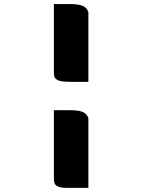

<svg xmlns="http://www.w3.org/2000/svg" viewBox="-20 -727 699 945"><path d="M325.2 -707Q363.8 -707 385.5 -698.7Q407.2 -690.4 415 -667.5V-324.2H334Q317.4 -324.2 302.2 -325Q287.1 -325.7 275.4 -328.6Q263.7 -331.5 255.9 -337.9Q248 -344.2 246.1 -355.5Q245.6 -360.8 245.4 -366.9Q245.1 -373 245.1 -379.9V-707ZM325.2 -184.6Q364.3 -184.6 385.7 -176.5Q407.2 -168.5 415 -145.5V197.8H313.5Q302.2 197.8 291 197Q279.8 196.3 270.5 193.1Q261.2 189.9 254.6 183.8Q248 177.7 246.1 166.5Q245.6 161.1 245.4 155.3Q245.1 149.4 245.1 142.6V-184.6Z"/></svg>

Font: Tienne Black
Style: Regular
Weight: 900
Designer: vernon adams
Foundry: vernon adams
Version: Version 001.001